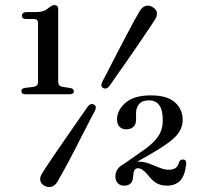

<svg xmlns="http://www.w3.org/2000/svg" viewBox="-20 -736 812 772"><path d="M85.5 -659.5H116.5Q125.5 -659.5 129.2 -655.5Q133 -651.5 133 -640V-407.5Q133 -398.5 128.8 -393.5Q124.5 -388.5 116 -387L80 -382.5Q66 -380.5 66 -369.5Q66 -357 82.5 -357H260Q277 -357 277 -369Q277 -379.5 263 -382L230.5 -387Q222 -388.5 218 -393.5Q214 -398.5 214 -407.5V-700Q214 -715.5 198.5 -715.5Q193 -715.5 188.8 -713.2Q184.5 -711 179 -707Q168 -697 156 -692.2Q144 -687.5 122.5 -687.5H86.5Q78 -687.5 73 -683.5Q68 -679.5 68 -673.5Q68 -667 72.2 -663.2Q76.5 -659.5 85.5 -659.5ZM421 -391.5Q414.5 -383 408.5 -380.8Q402.5 -378.5 395 -382Q388 -386 387.8 -392.8Q387.5 -399.5 392 -408.5Q400 -423.5 411.8 -446.2Q423.5 -469 437.2 -495.8Q451 -522.5 465.8 -551Q480.5 -579.5 494.8 -606.2Q509 -633 521.2 -655.5Q533.5 -678 542.5 -692.5Q551.5 -707.5 565 -712Q578.5 -716.5 593.5 -707.5Q608 -699.5 610.5 -686.5Q613 -673.5 604 -658.5Q596 -646 582.2 -625.5Q568.5 -605 551.5 -579.8Q534.5 -554.5 516 -527.8Q497.5 -501 479.5 -475.2Q461.5 -449.5 446.2 -428Q431 -406.5 421 -391.5ZM331.5 -305.5Q338 -314.5 344.2 -316.8Q350.5 -319 357.5 -315.5Q365 -311.5 365.2 -304.5Q365.5 -297.5 360.5 -288.5Q352.5 -273.5 340.8 -251Q329 -228.5 315.2 -201.5Q301.5 -174.5 286.8 -145.8Q272 -117 257.8 -90.2Q243.5 -63.5 231.2 -41Q219 -18.5 210 -4Q201 10.5 187.2 14.8Q173.5 19 159 11Q144.5 3 142 -10.2Q139.5 -23.5 149 -38Q156.5 -51 170.2 -71.5Q184 -92 201 -117.2Q218 -142.5 236.8 -169.2Q255.5 -196 273.2 -221.8Q291 -247.5 306.2 -269.2Q321.5 -291 331.5 -305.5ZM487.5 -60.5 470 -71 541 -121Q576 -144 596.2 -164Q616.5 -184 625.5 -205Q634.5 -226 634.5 -252Q634.5 -294.5 620 -313.5Q605.5 -332.5 579.5 -332.5Q552 -332.5 539.5 -317.8Q527 -303 527 -280.5V-254Q527 -236 516.2 -226Q505.5 -216 488 -216Q471 -216 460.8 -226.2Q450.5 -236.5 450.5 -255.5Q450.5 -293 484.8 -322.8Q519 -352.5 587 -352.5Q651.5 -352.5 683 -324.8Q714.5 -297 714.5 -254Q714.5 -230.5 703.2 -210Q692 -189.5 665 -168.2Q638 -147 591.5 -120ZM444 -26Q444 -53 466.5 -69.5Q489 -86 536 -86Q559.5 -86 580.5 -78Q601.5 -70 621 -61.8Q640.5 -53.5 659 -53.5Q675.5 -53.5 685.5 -60.2Q695.5 -67 700 -83.5Q702 -90 706.2 -92.5Q710.5 -95 715.5 -94.5Q731 -94 728.5 -76Q723.5 -28.5 703.8 -9Q684 10.5 651.5 10.5Q626.5 10.5 608.5 -0.2Q590.5 -11 573.5 -34Q561.5 -47.5 552.8 -53.5Q544 -59.5 535 -59.5Q525 -59.5 520.5 -51.5Q516 -43.5 515.5 -26.5Q514.5 -8 505.5 1.2Q496.5 10.5 479.5 10.5Q463.5 10.5 453.8 0.8Q444 -9 444 -26Z"/></svg>

Font: Fraunces 18pt
Style: Regular
Weight: 400
Version: Version 1.000;[b76b70a41]